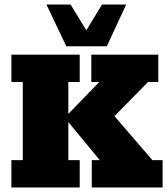

<svg xmlns="http://www.w3.org/2000/svg" viewBox="-20 -823 734 843"><path d="M30 0V-120H80V-463H30V-583H330V-463H280V-323L416 -463H381V-583H675V-463H630L454 -284V-346L649 -120H694V0H383V-120H418L280 -287V-120H330V0ZM271 -620 184 -803H290L359 -690L428 -803H534L449 -620Z"/></svg>

Font: Rokkitt SemiBold Black
Style: Regular
Weight: 900
Version: Version 3.103